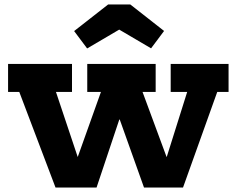

<svg xmlns="http://www.w3.org/2000/svg" viewBox="-20 -836 1054 856"><path d="M741 -551H999V-426H948.5L796 0H622L470 -426L557.5 -303H465.5L553 -426L410.5 0H227.5L66 -426H16V-551H301V-426H229.5L372 0L279 -136.5H372L278 0L430 -426H369V-551H674V-426H615.5L773 0L673.5 -136.5H766.5L680.5 0L814.5 -426H741ZM561 -816 711.5 -698 653.5 -620.5 511.5 -704 368.5 -620 310.5 -697.5 462 -816Z"/></svg>

Font: Hepta Slab
Style: Bold
Weight: 700
Designer: Michael LaGattuta
Foundry: Michael LaGattuta
Version: Version 1.100